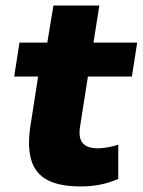

<svg xmlns="http://www.w3.org/2000/svg" viewBox="-20 -659 513 690"><path d="M270 11Q194 11 150.5 -12Q107 -35 92.5 -83.5Q78 -132 89 -204L117 -384H31L50 -506H150L172 -639H337L316 -506H473L454 -384H296L268 -206Q261 -164 277 -145Q293 -126 332 -126Q349 -126 369.5 -130Q390 -134 405 -139V-16Q373 -2 340 4.5Q307 11 270 11Z"/></svg>

Font: Nunito Sans 7pt SemiCondensed Black
Style: Italic
Weight: 900
Width: 4
Italic angle: -9°
Designer: Vernon Adams
Foundry: Vernon Adams
Version: Version 3.101;gftools[0.9.27]